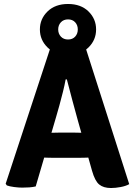

<svg xmlns="http://www.w3.org/2000/svg" viewBox="-20 -936 678 965"><path d="M231.5 -690.5H412L629.5 -10.5Q613 -1 586.8 4Q560.5 9 538 9Q500 9 478.5 -8.8Q457 -26.5 442.5 -78L371 -331.5Q359.5 -373.5 344 -430.5Q328.5 -487.5 316 -537H310Q305 -509 296.5 -475Q288 -441 278.8 -407.2Q269.5 -373.5 261.5 -346.5L159.5 1Q144.5 4.5 127.2 5.8Q110 7 91.5 7Q73.5 7 50.8 4Q28 1 14.5 -4L8.5 -12.5ZM241.5 -143Q234.5 -143 225.2 -143.2Q216 -143.5 206.8 -143.8Q197.5 -144 190.5 -144H106.5L155 -268.5H229Q236 -268.5 245 -268.8Q254 -269 263 -269.2Q272 -269.5 279 -269.5H352Q359 -269.5 368 -269.2Q377 -269 386.2 -268.8Q395.5 -268.5 402.5 -268.5H479L519.5 -144H435Q428 -144 418.8 -143.8Q409.5 -143.5 400.2 -143.2Q391 -143 384 -143ZM180.5 -788Q180.5 -841 219 -878.5Q257.5 -916 322 -916Q386.5 -916 424.8 -878.5Q463 -841 463 -788Q463 -735 424.8 -697.5Q386.5 -660 322 -660Q257.5 -660 219 -697.5Q180.5 -735 180.5 -788ZM272.5 -788Q272.5 -766.5 286 -752Q299.5 -737.5 322 -737.5Q344.5 -737.5 357.8 -752Q371 -766.5 371 -788Q371 -809.5 357.8 -824Q344.5 -838.5 322 -838.5Q299.5 -838.5 286 -824Q272.5 -809.5 272.5 -788Z"/></svg>

Font: Signika SC
Style: Regular
Weight: 300
Designer: Anna Giedryś
Foundry: Anna Giedryś
Version: Version 2.000